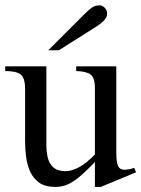

<svg xmlns="http://www.w3.org/2000/svg" viewBox="-20 -702 541 736"><path d="M501.5 -41.5 366.2 14.6H343.8V-81.1Q306.2 -41.5 280.5 -21Q254.9 -0.5 234.4 7.1Q213.9 14.6 191.9 14.6Q152.8 14.6 129.6 -2.2Q106.4 -19 95 -45.7Q83.5 -72.3 79.8 -102.5Q76.2 -132.8 76.2 -159.7V-359.9Q76.2 -403.3 59.3 -416.5Q42.5 -429.7 0 -429.7V-447.8H157.7V-148.4Q157.7 -122.6 162.8 -99.1Q168 -75.7 184.1 -60.8Q200.2 -45.9 231.9 -45.9Q252 -45.9 279.3 -59.1Q306.6 -72.3 343.8 -109.4V-363.8Q343.8 -404.3 326.9 -416.5Q310.1 -428.7 272 -429.7V-447.8H425.8V-118.7Q425.8 -78.6 432.9 -64.9Q439.9 -51.3 456.1 -51.3Q462.9 -51.3 473.4 -53Q483.9 -54.7 494.6 -58.6ZM390.6 -649.9Q390.6 -635.3 378.2 -622.8Q365.7 -610.4 350.1 -600.6L205.6 -509.3H165L304.2 -648.4Q321.8 -666 333.7 -673.8Q345.7 -681.6 361.8 -681.6Q372.1 -681.6 381.3 -672.4Q390.6 -663.1 390.6 -649.9Z"/></svg>

Font: Awami Nastaliq
Style: Regular
Weight: 400
Designer: Peter Martin, SIL International
Foundry: SIL International
Version: Version 3.100